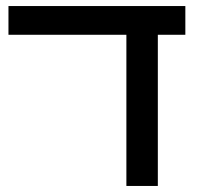

<svg xmlns="http://www.w3.org/2000/svg" viewBox="-20 -615 655 635"><path d="M398 0V-538H502V0ZM8 -500V-595H593V-500Z"/></svg>

Font: Noto Sans Hebrew SemiCondensed Medium
Style: Regular
Weight: 500
Width: 4
Designer: Monotype Design Team
Foundry: Monotype Imaging Inc.
Version: Version 2.003